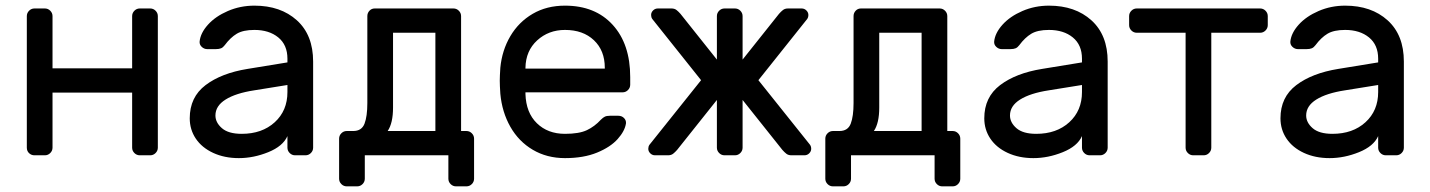

<svg xmlns="http://www.w3.org/2000/svg" viewBox="-20 -550 5063 680"><path d="M539 -493V-27Q539 -16 531 -8Q523 0 512 0H475Q464 0 456 -8Q448 -16 448 -27V-222H166V-27Q166 -16 158 -8Q150 0 139 0H102Q91 0 83 -7.5Q75 -15 75 -27V-493Q75 -504 83 -512Q91 -520 102 -520H139Q150 -520 158 -512Q166 -504 166 -493V-308H448V-493Q448 -504 456 -512Q464 -520 475 -520H512Q523 -520 531 -512Q539 -504 539 -493Z M652 0ZM998 -329V-342Q998 -391 965.5 -417.5Q933 -444 881 -444Q841 -444 818.5 -430.5Q796 -417 776 -390Q770 -382 763 -379Q756 -376 744 -376H714Q703 -376 694.5 -384Q686 -392 687 -403Q690 -433 716.5 -462.5Q743 -492 787 -511Q831 -530 881 -530Q974 -530 1031.5 -478Q1089 -426 1089 -332V-27Q1089 -16 1081 -8Q1073 0 1062 0H1025Q1014 0 1006 -8Q998 -16 998 -27V-68Q982 -32 930 -11Q878 10 826 10Q775 10 735 -8.5Q695 -27 673.5 -59Q652 -91 652 -131Q652 -206 708 -248.5Q764 -291 857 -306ZM998 -249 880 -230Q815 -220 779 -197.5Q743 -175 743 -141Q743 -116 766 -96Q789 -76 836 -76Q908 -76 953 -117Q998 -158 998 -224Z M1307 -520H1586Q1597 -520 1605 -512Q1613 -504 1613 -493V-86H1632Q1643 -86 1651 -78Q1659 -70 1659 -59V83Q1659 94 1651 102Q1643 110 1632 110H1595Q1584 110 1576 102Q1568 94 1568 83V0H1272V83Q1272 94 1264 102Q1256 110 1245 110H1208Q1197 110 1189 102Q1181 94 1181 83V-59Q1181 -70 1189 -78Q1197 -86 1208 -86H1231Q1261 -86 1271 -112Q1281 -138 1281 -185V-493Q1281 -504 1288.5 -512Q1296 -520 1307 -520ZM1372 -434V-169Q1372 -114 1353 -86H1522V-434Z M1750 0ZM2212 -277V-250Q2212 -239 2204 -231Q2196 -223 2185 -223H1841V-217Q1843 -151 1881.5 -113.5Q1920 -76 1981 -76Q2031 -76 2058.5 -89Q2086 -102 2108 -126Q2116 -134 2122.5 -137Q2129 -140 2140 -140H2170Q2182 -140 2190 -132Q2198 -124 2197 -113Q2193 -86 2167.5 -57.5Q2142 -29 2094.5 -9.5Q2047 10 1981 10Q1917 10 1867 -19.5Q1817 -49 1787.5 -101Q1758 -153 1752 -218Q1750 -248 1750 -264Q1750 -280 1752 -310Q1758 -372 1787.5 -422Q1817 -472 1866.5 -501Q1916 -530 1981 -530Q2088 -530 2150 -462Q2212 -394 2212 -277ZM2122 -307V-310Q2122 -371 2083.5 -407.5Q2045 -444 1981 -444Q1923 -444 1882.5 -407Q1842 -370 1841 -310V-307Z M2519 -339V-493Q2519 -504 2527 -512Q2535 -520 2546 -520H2583Q2594 -520 2602 -512Q2610 -504 2610 -493V-339L2739 -501Q2746 -509 2753 -514.5Q2760 -520 2771 -520H2819Q2829 -520 2836 -513Q2843 -506 2843 -497Q2843 -489 2839 -483L2666 -266L2849 -37Q2853 -31 2853 -23Q2853 -14 2846 -7Q2839 0 2829 0H2783Q2772 0 2765 -5.5Q2758 -11 2751 -19L2610 -196V-27Q2610 -16 2602 -8Q2594 0 2583 0H2546Q2535 0 2527 -8Q2519 -16 2519 -27V-196L2378 -19Q2371 -11 2364 -5.5Q2357 0 2346 0H2300Q2290 0 2283 -7Q2276 -14 2276 -23Q2276 -31 2280 -37L2463 -266L2290 -483Q2286 -489 2286 -497Q2286 -506 2293 -513Q2300 -520 2310 -520H2358Q2369 -520 2376 -514.5Q2383 -509 2390 -501Z M3029 -520H3308Q3319 -520 3327 -512Q3335 -504 3335 -493V-86H3354Q3365 -86 3373 -78Q3381 -70 3381 -59V83Q3381 94 3373 102Q3365 110 3354 110H3317Q3306 110 3298 102Q3290 94 3290 83V0H2994V83Q2994 94 2986 102Q2978 110 2967 110H2930Q2919 110 2911 102Q2903 94 2903 83V-59Q2903 -70 2911 -78Q2919 -86 2930 -86H2953Q2983 -86 2993 -112Q3003 -138 3003 -185V-493Q3003 -504 3010.5 -512Q3018 -520 3029 -520ZM3094 -434V-169Q3094 -114 3075 -86H3244V-434Z M3466 0ZM3812 -329V-342Q3812 -391 3779.5 -417.5Q3747 -444 3695 -444Q3655 -444 3632.5 -430.5Q3610 -417 3590 -390Q3584 -382 3577 -379Q3570 -376 3558 -376H3528Q3517 -376 3508.5 -384Q3500 -392 3501 -403Q3504 -433 3530.5 -462.5Q3557 -492 3601 -511Q3645 -530 3695 -530Q3788 -530 3845.5 -478Q3903 -426 3903 -332V-27Q3903 -16 3895 -8Q3887 0 3876 0H3839Q3828 0 3820 -8Q3812 -16 3812 -27V-68Q3796 -32 3744 -11Q3692 10 3640 10Q3589 10 3549 -8.5Q3509 -27 3487.5 -59Q3466 -91 3466 -131Q3466 -206 3522 -248.5Q3578 -291 3671 -306ZM3812 -249 3694 -230Q3629 -220 3593 -197.5Q3557 -175 3557 -141Q3557 -116 3580 -96Q3603 -76 3650 -76Q3722 -76 3767 -117Q3812 -158 3812 -224Z M4470 -493V-461Q4470 -450 4462 -442Q4454 -434 4443 -434H4270V-27Q4270 -16 4262 -8Q4254 0 4243 0H4206Q4195 0 4187 -8Q4179 -16 4179 -27V-434H4006Q3995 -434 3987 -442Q3979 -450 3979 -461V-493Q3979 -504 3987 -512Q3995 -520 4006 -520H4443Q4454 -520 4462 -512Q4470 -504 4470 -493Z M4515 0ZM4861 -329V-342Q4861 -391 4828.5 -417.5Q4796 -444 4744 -444Q4704 -444 4681.5 -430.5Q4659 -417 4639 -390Q4633 -382 4626 -379Q4619 -376 4607 -376H4577Q4566 -376 4557.5 -384Q4549 -392 4550 -403Q4553 -433 4579.5 -462.5Q4606 -492 4650 -511Q4694 -530 4744 -530Q4837 -530 4894.5 -478Q4952 -426 4952 -332V-27Q4952 -16 4944 -8Q4936 0 4925 0H4888Q4877 0 4869 -8Q4861 -16 4861 -27V-68Q4845 -32 4793 -11Q4741 10 4689 10Q4638 10 4598 -8.5Q4558 -27 4536.5 -59Q4515 -91 4515 -131Q4515 -206 4571 -248.5Q4627 -291 4720 -306ZM4861 -249 4743 -230Q4678 -220 4642 -197.5Q4606 -175 4606 -141Q4606 -116 4629 -96Q4652 -76 4699 -76Q4771 -76 4816 -117Q4861 -158 4861 -224Z"/></svg>

Font: Hezaedrus
Style: Regular
Weight: 400
Designer: Hubert & Fischer
Foundry: Hubert & Fischer
Version: Version 1.10;September 3, 2019;FontCreator 11.5.0.2425 64-bi